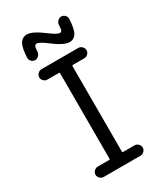

<svg xmlns="http://www.w3.org/2000/svg" viewBox="-231 -1039 963 1127"><g transform="rotate(-30 250.0 -475.0)"><path d="M84 -830.1Q86.9 -896.5 103 -923.3Q119.1 -950.2 150.4 -950.2Q187.5 -950.2 255.9 -898.4Q305.7 -860.4 323.2 -860.4Q333 -860.4 336.9 -868.7Q340.8 -877 341.8 -905.3Q342.8 -918.9 353.5 -929.7Q364.3 -940.4 377.9 -940.4Q391.6 -940.4 402.3 -929.7Q413.1 -918.9 412.1 -905.3Q409.2 -838.9 393.1 -812Q377 -785.2 345.7 -785.2Q309.6 -785.2 240.2 -837.9Q192.4 -875 172.9 -875Q164.1 -875 159.7 -866.7Q155.3 -858.4 154.3 -830.1Q153.3 -816.4 142.6 -805.7Q131.8 -794.9 118.2 -794.9Q104.5 -794.9 93.8 -805.7Q83 -816.4 84 -830.1ZM294.9 -660.2Q290 -660.2 290 -655.3V-75.2Q290 -70.3 294.9 -70.3H373Q386.7 -70.3 397.5 -59.6Q408.2 -48.8 408.2 -35.2Q408.2 -21.5 397.5 -10.7Q386.7 0 373 0H123Q109.4 0 98.6 -10.7Q87.9 -21.5 87.9 -35.2Q87.9 -48.8 98.6 -59.6Q109.4 -70.3 123 -70.3H201.2Q206.1 -70.3 206.1 -75.2V-655.3Q206.1 -660.2 201.2 -660.2H123Q109.4 -660.2 98.6 -670.4Q87.9 -680.7 87.9 -694.8Q87.9 -709 98.6 -719.7Q109.4 -730.5 123 -730.5H373Q386.7 -730.5 397.5 -719.7Q408.2 -709 408.2 -694.8Q408.2 -680.7 397.5 -670.4Q386.7 -660.2 373 -660.2Z"/></g></svg>

Font: Rounded-L Mgen+ 2m regular
Style: Regular
Weight: 400
Designer: [Source Han Sans]
Ryoko NISHIZUKA  (kana & ideographs); Paul D. Hunt (Latin, Greek & Cyrillic); Wenlong ZHANG  (bopomofo
Version: Version 1.059.20150602